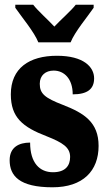

<svg xmlns="http://www.w3.org/2000/svg" viewBox="-20 -786 459 816"><path d="M143 -606H280C298 -651 352 -715 378 -753V-766H302C284 -742 236 -700 211 -673C186 -700 139 -742 121 -766H45V-753C71 -715 125 -651 143 -606ZM203 10C333 10 399 -60 399 -166C399 -266 338 -305 248 -340C170 -370 149 -388 149 -430C149 -466 174 -486 208 -486C253 -486 289 -451 289 -385C352 -385 380 -408 380 -453C380 -501 336 -549 222 -549C104 -549 26 -496 26 -385C26 -287 76 -246 178 -207C246 -180 278 -160 278 -119C278 -83 259 -54 205 -54C149 -54 108 -93 108 -180C60 -180 21 -160 21 -105C21 -39 62 10 203 10Z"/></svg>

Font: Noto Serif Georgian ExtraCondensed Black
Style: Regular
Weight: 900
Width: 2
Designer: Monotype Design Team, Akaki Razmadze
Foundry: Google LLC
Version: Version 2.003